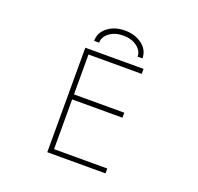

<svg xmlns="http://www.w3.org/2000/svg" viewBox="-155 -1098 1309 1268"><g transform="rotate(20 500.0 -463.5)"><path d="M339.8 -32.2H713.9V2H304.7V-732.4H713.9V-697.3H339.8V-417H693.4V-381.8H339.8ZM683.6 -794.9H649.4Q649.4 -835.9 610.8 -864.7Q572.3 -893.6 514.2 -893.6Q456.1 -893.6 417.5 -864.7Q378.9 -835.9 378.9 -794.9H343.8Q343.8 -853.5 392.6 -891.1Q441.4 -928.7 513.7 -928.7Q585 -928.7 634.3 -891.1Q683.6 -853.5 683.6 -794.9Z"/></g></svg>

Font: Gen Shin Gothic Monospace ExtraLight
Style: Regular
Weight: 200
Designer: [Source Han Sans]
Ryoko NISHIZUKA  (kana & ideographs); Paul D. Hunt (Latin, Greek & Cyrillic); Wenlong ZHANG  (bopomofo
Version: Version 1.002.20150607